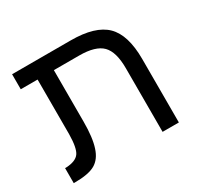

<svg xmlns="http://www.w3.org/2000/svg" viewBox="-131 -759 953 919"><g transform="rotate(-30 345.5 -299.5)"><path d="M128 -214V-516H35V-599H359Q494 -599 552.5 -541.5Q611 -484 611 -351V0H521V-352Q521 -442 484.5 -479Q448 -516 358 -516H218V-232Q218 -143 201 -92Q185 -42 148.5 -21Q112 0 35 0H30V-83H38Q90 -86 108.5 -112Q127 -138 128 -214Z"/></g></svg>

Font: Libra Sans
Style: Regular
Weight: 400
Foundry: Context Ltd
Version: Version 1.002